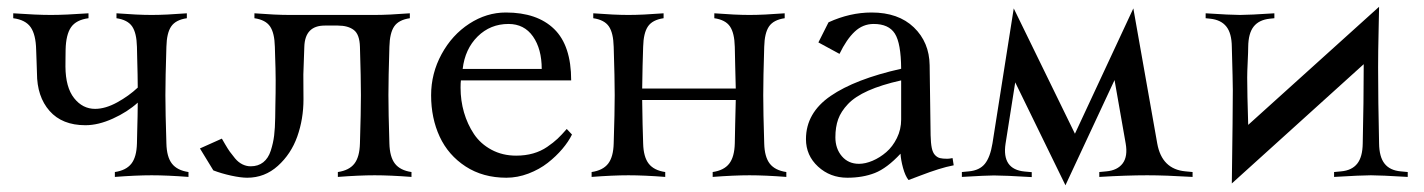

<svg xmlns="http://www.w3.org/2000/svg" viewBox="-20 -528 4250 573"><path d="M537.6 -488.3V-473.6Q504.4 -468.8 491 -449.2Q477.5 -429.7 476.6 -388.2Q473.6 -294.4 473.6 -244.1Q473.6 -193.8 476.6 -100.1Q477.5 -59.6 493.2 -39.6Q508.8 -19.5 542.5 -14.6V0Q479 -4.9 432.6 -4.9Q386.2 -4.9 322.8 0V-14.6Q356.4 -19.5 372.1 -39.6Q387.7 -59.6 388.7 -100.1Q388.7 -107.4 389.4 -132.3Q390.1 -157.2 390.6 -181.4Q391.1 -205.6 391.1 -221.7Q360.4 -193.8 316.9 -174.1Q273.4 -154.3 234.9 -154.3Q165.5 -154.3 127.9 -197Q90.3 -239.7 90.3 -310.1Q90.3 -318.4 89.1 -345.9Q87.9 -373.5 87.9 -379.4Q86.9 -424.8 71.5 -446.8Q56.2 -468.8 19.5 -473.6V-488.3Q89.4 -483.4 131.8 -483.4Q174.3 -483.4 244.1 -488.3V-473.6Q207.5 -468.8 192.1 -446.8Q176.8 -424.8 175.8 -379.4Q175.8 -374 175.5 -356Q175.3 -337.9 175.3 -329.1Q175.8 -267.1 201.2 -235.1Q226.6 -203.1 263.7 -203.1Q294.4 -203.1 329.6 -222.4Q364.7 -241.7 391.1 -266.6Q391.1 -282.7 390.6 -306.9Q390.1 -331.1 389.4 -356Q388.7 -380.9 388.7 -388.2Q387.7 -429.7 374.3 -449.2Q360.8 -468.8 327.6 -473.6V-488.3Q391.1 -483.4 432.6 -483.4Q474.1 -483.4 537.6 -488.3Z M728 -31.7Q750.5 -31.7 765.6 -43.7Q780.8 -55.7 788.1 -78.4Q795.4 -101.1 798.1 -123.3Q800.8 -145.5 801.3 -176.8Q801.3 -191.9 801.8 -212.4Q802.2 -232.9 802.5 -250.7Q802.7 -268.6 802.7 -288.6Q802.7 -304.2 802.2 -324Q801.8 -343.8 801 -363Q800.3 -382.3 800.3 -388.2Q799.3 -429.7 785.9 -449.2Q772.5 -468.8 739.3 -473.6V-488.3Q802.7 -483.4 844.2 -483.4H1098.1Q1139.6 -483.4 1203.1 -488.3V-473.6Q1169.9 -468.8 1156.5 -449.2Q1143.1 -429.7 1142.1 -388.2Q1139.2 -294.4 1139.2 -244.1Q1139.2 -193.8 1142.1 -100.1Q1143.1 -59.6 1158.7 -39.6Q1174.3 -19.5 1208 -14.6V0Q1144.5 -4.9 1098.1 -4.9Q1051.8 -4.9 988.3 0V-14.6Q1022 -19.5 1037.6 -39.6Q1053.2 -59.6 1054.2 -100.1Q1057.1 -193.8 1057.1 -244.1Q1057.1 -294.4 1054.2 -388.2Q1053.2 -425.3 1035.9 -438.5Q1018.6 -451.7 988.3 -451.7H949.2Q890.1 -451.7 888.2 -388.2Q885.3 -317.9 885.3 -305.7Q885.3 -294.4 885.5 -263.4Q885.7 -232.4 885.7 -231.4Q885.7 -172.9 867.2 -120.6Q848.6 -68.4 809.3 -33Q770 2.4 717.8 2.4Q698.7 2.4 669.7 -3.9Q640.6 -10.3 616.7 -19.5Q578.6 -81.5 576.7 -85L642.1 -114.3Q643.6 -111.8 651.6 -97.9Q659.7 -84 665.8 -75.4Q671.9 -66.9 681.6 -55.2Q691.4 -43.5 703.4 -37.6Q715.3 -31.7 728 -31.7Z M1684.6 -288.1H1355.5Q1354.5 -280.8 1354.5 -266.1Q1354.5 -228 1364.7 -192.6Q1375 -157.2 1394.5 -127.9Q1414.1 -98.6 1446.8 -81.1Q1479.5 -63.5 1520.5 -63.5Q1547.9 -63.5 1571 -70.1Q1594.2 -76.7 1613 -89.6Q1631.8 -102.5 1644 -114Q1656.2 -125.5 1671.4 -143.1L1687 -126.5Q1676.8 -105.5 1658.2 -83.5Q1639.6 -61.5 1614.7 -42Q1589.8 -22.5 1557.1 -10Q1524.4 2.4 1491.2 2.4Q1421.4 2.4 1369.6 -31.2Q1317.9 -64.9 1292.2 -120.1Q1266.6 -175.3 1266.6 -243.7Q1266.6 -309.1 1297.9 -366.5Q1329.1 -423.8 1380.6 -457.3Q1432.1 -490.7 1489.7 -490.7Q1583 -490.7 1633.8 -441.4Q1684.6 -392.1 1684.6 -288.1ZM1360.8 -322.3H1596.7Q1596.7 -381.8 1570.6 -419.2Q1544.4 -456.5 1497.6 -456.5Q1443.4 -456.5 1405.5 -419.2Q1367.7 -381.8 1360.8 -322.3Z M2321.8 -488.3V-473.6Q2288.6 -468.8 2275.1 -449.2Q2261.7 -429.7 2260.7 -388.2Q2257.8 -294.4 2257.8 -244.1Q2257.8 -193.8 2260.7 -100.1Q2261.7 -59.6 2277.3 -39.6Q2293 -19.5 2326.7 -14.6V0Q2263.2 -4.9 2216.8 -4.9Q2170.4 -4.9 2106.9 0V-14.6Q2140.6 -19.5 2156.2 -39.6Q2171.9 -59.6 2172.9 -100.1Q2172.9 -109.9 2174.1 -159.7Q2175.3 -209.5 2175.8 -229.5H1896.5Q1897.5 -150.4 1899.4 -100.1Q1900.4 -59.6 1916 -39.6Q1931.6 -19.5 1965.3 -14.6V0Q1901.9 -4.9 1855.5 -4.9Q1809.1 -4.9 1745.6 0V-14.6Q1779.3 -19.5 1794.9 -39.6Q1810.5 -59.6 1811.5 -100.1Q1814.5 -193.8 1814.5 -244.1Q1814.5 -294.4 1811.5 -388.2Q1810.5 -429.7 1797.1 -449.2Q1783.7 -468.8 1750.5 -473.6V-488.3Q1814 -483.4 1855.5 -483.4Q1897 -483.4 1960.4 -488.3V-473.6Q1927.2 -468.8 1913.8 -449.2Q1900.4 -429.7 1899.4 -388.2Q1897.5 -336.9 1896.5 -263.7H2175.8Q2175.3 -284.2 2174.1 -332Q2172.9 -379.9 2172.9 -388.2Q2171.9 -429.7 2158.4 -449.2Q2145 -468.8 2111.8 -473.6V-488.3Q2175.3 -483.4 2216.8 -483.4Q2258.3 -483.4 2321.8 -488.3Z M2669.4 -171.4V-288.1Q2610.4 -274.9 2571 -257.3Q2531.7 -239.7 2510.7 -217.5Q2489.7 -195.3 2481.4 -172.1Q2473.1 -148.9 2473.1 -118.2Q2473.1 -84.5 2492.4 -61.8Q2511.7 -39.1 2543.5 -39.1Q2562.5 -39.1 2584.2 -48.3Q2606 -57.6 2625 -74Q2644 -90.3 2656.7 -116Q2669.4 -141.6 2669.4 -171.4ZM2581.1 -490.7Q2661.1 -490.7 2707.3 -446.3Q2753.4 -401.9 2754.4 -333.5L2757.3 -124.5Q2757.8 -101.1 2760.7 -86.7Q2763.7 -72.3 2770.5 -65.2Q2777.3 -58.1 2785.2 -56.2Q2793 -54.2 2807.1 -54.2Q2813 -54.2 2822.8 -56.2L2826.2 -34.7Q2803.7 -30.3 2780.3 -22.9Q2756.8 -15.6 2727.1 -4.2Q2697.3 7.3 2691.4 9.3Q2681.6 -2.9 2675 -26.9Q2668.5 -50.8 2667.5 -69.3Q2627 -25.9 2590.8 -11.7Q2554.7 2.4 2508.8 2.4Q2457.5 2.4 2421.4 -30.8Q2385.3 -64 2385.3 -112.8Q2385.3 -190.9 2458.7 -241.5Q2532.2 -292 2669.4 -322.8Q2668.9 -398.9 2650.6 -427.7Q2632.3 -456.5 2587.4 -456.5Q2555.2 -456.5 2530.8 -433.6Q2506.3 -410.6 2485.4 -367.2L2422.4 -401.4L2452.6 -461.4Q2516.6 -490.7 2581.1 -490.7Z M3188 -128.9 3362.3 -502.9 3433.6 -100.1Q3447.3 -22.9 3518.1 -16.6L3539.1 -14.6V0Q3457.5 -4.9 3403.8 -4.9Q3342.3 -4.9 3260.7 0V-14.6L3281.7 -16.6Q3314.9 -19.5 3330.6 -40.5Q3346.2 -61.5 3339.4 -100.1L3306.2 -289.1L3159.7 24.9L3009.8 -282.2L2981 -99.6Q2969.2 -22.5 3038.1 -16.1L3059.1 -14.2V0.5Q2977.5 -4.4 2946.3 -4.4Q2923.8 -4.4 2850.6 0V-14.6L2871.6 -16.6Q2903.3 -19.5 2919.2 -39.1Q2935.1 -58.6 2941.9 -100.1L3005.4 -502.9Z M3705.1 -155.3 4095.7 -507.8Q4095.7 -491.7 4094.2 -432.6Q4092.8 -373.5 4092.8 -327.6Q4092.8 -227.1 4095.7 -100.1Q4096.2 -59.6 4112.1 -39.6Q4127.9 -19.5 4160.2 -16.6L4181.2 -14.6V0Q4099.6 -4.9 4071.3 -4.9Q4043 -4.9 3961.4 0V-14.6L3982.4 -16.6Q4014.6 -19.5 4030.5 -39.6Q4046.4 -59.6 4046.9 -100.1Q4049.8 -227.1 4049.8 -328.1V-336.4L3656.2 19.5Q3659.2 -195.3 3659.2 -258.8Q3659.2 -282.7 3656.2 -388.2Q3655.8 -428.7 3639.9 -448.7Q3624 -468.8 3591.8 -472.2L3578.1 -473.6V-488.3Q3652.8 -483.4 3680.7 -483.4Q3708.5 -483.4 3783.2 -488.3V-473.6L3769.5 -472.2Q3737.3 -468.8 3721.4 -448.7Q3705.6 -428.7 3705.1 -388.2Q3705.1 -375 3703.6 -343.8Q3702.1 -312.5 3702.1 -296.4Q3702.1 -250.5 3705.1 -155.3Z"/></svg>

Font: Flanker
Style: Regular
Weight: 400
Designer: Flanker
Foundry: Flanker
Version: Version 2.027